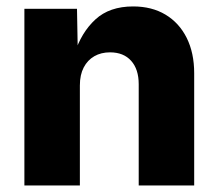

<svg xmlns="http://www.w3.org/2000/svg" viewBox="-20 -568 669 588"><path d="M224.6 -306.2V0H54.7V-541H215.8L218.3 -402.8H208Q229 -468.8 272.2 -508.5Q315.4 -548.3 387.7 -548.3Q444.8 -548.3 486.8 -523.2Q528.8 -498 551.8 -451.9Q574.7 -405.8 574.7 -343.8V0H404.8V-310.1Q404.8 -356 381.6 -381.8Q358.4 -407.7 316.9 -407.7Q289.6 -407.7 268.8 -395.8Q248 -383.8 236.3 -361.3Q224.6 -338.9 224.6 -306.2Z"/></svg>

Font: Inter 17pt ExtraBold
Style: Regular
Weight: 800
Version: Version 4.001;git-66647c0bb